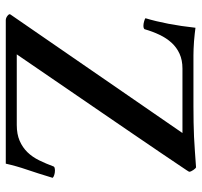

<svg xmlns="http://www.w3.org/2000/svg" viewBox="-37 -661 698 664"><g transform="rotate(90 312.0 -329.0)"><path d="M217 -611Q188 -611 166 -601Q144 -591 128 -573.5Q112 -556 100.5 -532Q89 -508 81 -480Q78 -476 69 -476Q62 -476 53.5 -478.5Q45 -481 43 -483Q65 -556 76 -656Q84 -655 96.5 -653.5Q109 -652 122.5 -651Q136 -650 149 -649.5Q162 -649 171 -649H347Q378 -649 403.5 -649.5Q429 -650 453 -651Q477 -652 502.5 -654Q528 -656 559 -658Q562 -657 568 -648.5Q574 -640 574 -634Q574 -633 556 -606.5Q538 -580 509.5 -537.5Q481 -495 444.5 -442Q408 -389 370 -333Q281 -203 168 -38H412Q444 -38 467 -48Q490 -58 506.5 -75Q523 -92 534.5 -115.5Q546 -139 556 -166Q557 -168 561 -169Q565 -170 570 -170Q578 -170 585.5 -167.5Q593 -165 595 -162Q579 -109 566.5 -72.5Q554 -36 546 0H50Q42 0 34.5 -6Q27 -12 30 -16L440 -611Z"/></g></svg>

Font: Vermiglione Medium
Style: Regular
Weight: 500
Version: Version 1.000